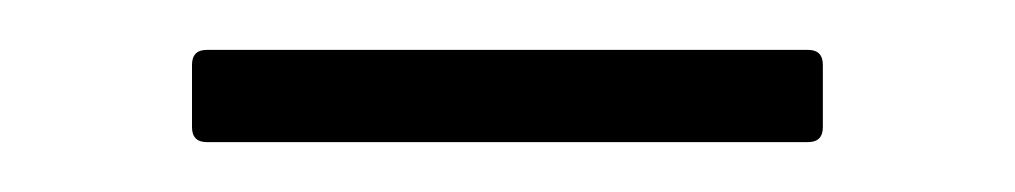

<svg xmlns="http://www.w3.org/2000/svg" viewBox="-20 -304 407 77"><path d="M63 -247Q57 -247 57 -253V-278Q57 -284 63 -284H304Q310 -284 310 -278V-253Q310 -247 304 -247Z"/></svg>

Font: Sofia Sans Condensed Light
Style: Regular
Weight: 300
Designer: Botio Nikoltchev, Ani Petrova
Foundry: lettersoup
Version: Version 4.101